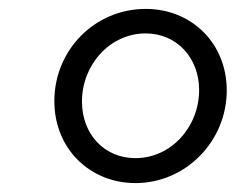

<svg xmlns="http://www.w3.org/2000/svg" viewBox="-20 -775 548 431"><path d="M284 -364C397 -364 489 -458 489 -572C489 -678 410 -755 307 -755C193 -755 102 -663 102 -548C102 -441 182 -364 284 -364ZM164 -547C164 -630 227 -700 307 -700C376 -700 427 -646 427 -573C427 -490 364 -420 284 -420C214 -420 164 -474 164 -547Z"/></svg>

Font: Mluvka Light
Style: Italic
Weight: 300
Italic angle: -8°
Designer: Modified by Jiří Krblich, Original typeface by Gumpita Rahayu
Foundry: Gumpita Rahayu & Jiří Krblich
Version: Version 2.000;Glyphs 3.1.1 (3134)